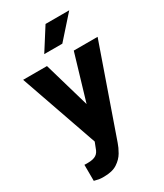

<svg xmlns="http://www.w3.org/2000/svg" viewBox="-234 -841 980 1145"><g transform="rotate(-30 256.5 -268.5)"><path d="M-0.5 -528.3 185.1 3.9 170.4 41.5C158.7 76.7 138.7 93.8 84.5 93.8H74.2C70.3 93.8 66.4 93.8 62.5 93.3L63 204.1C76.2 207.5 86.9 210 94.7 211.4C102.5 212.9 113.8 213.4 128.4 213.4C167 213.4 197.8 206.1 220.7 190.9C243.7 175.8 260.7 158.2 272.9 137.2C285.2 116.2 293.9 96.7 299.8 79.1L512.2 -528.3H348.1L254.9 -213.9L163.6 -528.3ZM309.6 -598.1 444.8 -750H281.7L185.1 -598.1Z"/></g></svg>

Font: Vazirmatn ExtraBold
Style: Regular
Weight: 800
Designer: Saber Rastikerdar
Foundry: Saber Rastikerdar
Version: Version 33.003